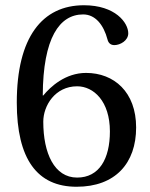

<svg xmlns="http://www.w3.org/2000/svg" viewBox="-20 -700 570 732"><path d="M44 -309C44 -93 122 12 272 12C420 12 499 -78 499 -214C499 -349 415 -422 308 -422C229 -422 172 -369 145 -336H143C144 -556 207 -645 297 -645C343 -645 375 -606 390 -549C393 -537 401 -528 416 -528C438 -528 469 -545 469 -573C469 -613 420 -680 300 -680C141 -680 44 -558 44 -309ZM145 -236C145 -297 190 -371 274 -371C337 -371 399 -314 399 -199C399 -94 358 -23 274 -23C187 -23 145 -116 145 -236Z"/></svg>

Font: Lingua Franca
Style: Regular
Weight: 400
Version: Version 1.19